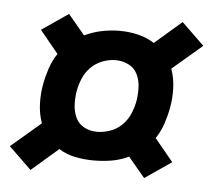

<svg xmlns="http://www.w3.org/2000/svg" viewBox="-42 -603 584 526"><g transform="rotate(5 250.0 -340.0)"><path d="M60 -120 -2 -180 80 -250Q71 -275 70 -302.5Q69 -330 74 -357Q78 -379 85.5 -401.5Q93 -424 106 -443L55 -505L128 -555L174 -500Q197 -511 221.5 -516Q246 -521 270 -521Q297 -521 321.5 -515Q346 -509 366 -496L440 -560L502 -500L420 -430Q429 -405 430 -377.5Q431 -350 426 -323Q422 -301 414.5 -278.5Q407 -256 394 -237L445 -175L372 -125L326 -180Q303 -169 279 -165Q255 -161 231 -161H230Q230 -161 230 -161Q230 -161 230 -161Q204 -161 179 -166Q154 -171 134 -184ZM232 -240Q250 -240 268.5 -246.5Q287 -253 301 -267Q315 -281 322.5 -299Q330 -317 333 -335Q336 -354 335 -373Q334 -392 326 -408Q318 -424 301.5 -432Q285 -440 266 -440Q248 -440 230 -433Q212 -426 198.5 -412.5Q185 -399 177.5 -381Q170 -363 167 -345Q164 -326 165 -307.5Q166 -289 173.5 -273Q181 -257 197 -248.5Q213 -240 232 -240Z"/></g></svg>

Font: Iosevka Curly Slab HvObl
Style: Regular
Weight: 900
Italic angle: -9°
Monospace: yes
Designer: Belleve Invis
Foundry: Belleve Invis
Version: Version 11.1.0; ttfautohint (v1.8.3)